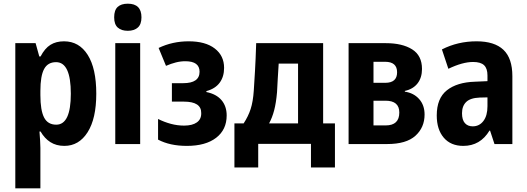

<svg xmlns="http://www.w3.org/2000/svg" viewBox="-20 -781 2856 1041"><path d="M63 240V-547H173L193 -475H200Q223 -519 253.5 -538Q284 -557 327 -557Q409 -557 455.5 -483.5Q502 -410 502 -273Q502 -138 455 -64Q408 10 329 10Q285 10 253 -10.5Q221 -31 200 -68H194Q196 -41 197.5 -18.5Q199 4 199 21V240ZM285 -105Q364 -105 364 -273Q364 -444 284 -444Q239 -444 219 -406.5Q199 -369 199 -288V-265Q199 -183 219 -144Q239 -105 285 -105Z M673 -614Q638 -614 618.5 -631.5Q599 -649 599 -687Q599 -726 618 -743.5Q637 -761 673 -761Q747 -761 747 -687Q747 -649 727 -631.5Q707 -614 673 -614ZM605 0V-547H740V0Z M993 10Q901 10 837 -24V-136Q871 -119 906.5 -109.5Q942 -100 978 -100Q1023 -100 1047.5 -117.5Q1072 -135 1071 -168Q1072 -230 977 -230H912V-330H973Q1062 -330 1062 -392Q1062 -449 985 -449Q959 -449 933.5 -442.5Q908 -436 880 -424L840 -521Q915 -557 1003 -557Q1094 -557 1144.5 -518Q1195 -479 1195 -413Q1195 -365 1171 -332.5Q1147 -300 1099 -287V-282Q1153 -271 1181 -238Q1209 -205 1209 -155Q1209 -78 1152 -34Q1095 10 993 10Z M1251 127V-112H1301Q1326 -150 1339 -190Q1352 -230 1356 -290Q1359 -337 1362.5 -395.5Q1366 -454 1369 -547H1732V-112H1796V127H1666V-1H1380V127ZM1439 -112H1596V-436H1491Q1488 -392 1486 -355Q1484 -318 1482 -281Q1477 -223 1466.5 -183Q1456 -143 1439 -112Z M1870 0V-547H2072Q2161 -547 2214.5 -513.5Q2268 -480 2268 -407Q2268 -360 2244 -329Q2220 -298 2175 -288V-284Q2223 -277 2252.5 -244Q2282 -211 2282 -160Q2282 -90 2232.5 -45Q2183 0 2079 0ZM2005 -332H2069Q2133 -332 2133 -389Q2133 -446 2068 -446H2005ZM2005 -101H2071Q2145 -101 2145 -171Q2145 -235 2070 -235H2005Z M2492 10Q2424 10 2386 -34.5Q2348 -79 2348 -155Q2348 -248 2403 -291.5Q2458 -335 2555 -338L2623 -341V-372Q2623 -410 2604.5 -427.5Q2586 -445 2545 -445Q2488 -445 2411 -408L2376 -513Q2462 -557 2564 -557Q2661 -557 2709.5 -511Q2758 -465 2758 -368V0H2661L2637 -73H2634Q2584 10 2492 10ZM2543 -96Q2579 -96 2601 -125Q2623 -154 2623 -205V-253L2581 -252Q2530 -250 2507.5 -228Q2485 -206 2485 -167Q2485 -131 2500.5 -113.5Q2516 -96 2543 -96Z"/></svg>

Font: Noto Sans Condensed
Style: Bold
Weight: 700
Width: 3
Designer: Monotype Design Team
Foundry: Monotype Imaging Inc.
Version: Version 2.013; ttfautohint (v1.8.4.7-5d5b)